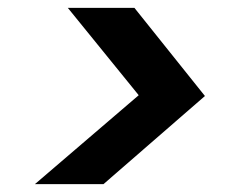

<svg xmlns="http://www.w3.org/2000/svg" viewBox="-20 -595 619 490"><path d="M69 -125 334 -352 153 -575H323L503 -350L244 -125Z"/></svg>

Font: DM Sans 12pt
Style: Bold Italic
Weight: 700
Italic angle: -10°
Version: Version 4.004;gftools[0.9.30]